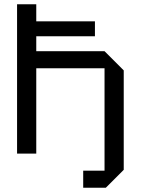

<svg xmlns="http://www.w3.org/2000/svg" viewBox="-20 -720 660 900"><path d="M60 0V-700H150V-620H425V-550H150V-480H470L560 -390V76L476 160H370V80H470V-400H150V0Z"/></svg>

Font: Tektur
Style: Regular
Weight: 400
Designer: Adam Jagosz
Foundry: Adam Jagosz
Version: Version 1.005;gftools[0.9.30]